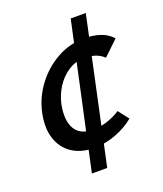

<svg xmlns="http://www.w3.org/2000/svg" viewBox="-119 -598 658 777"><g transform="rotate(-20 210.0 -209.5)"><path d="M187 6Q132 6 93.5 -19.5Q55 -45 40 -91.5Q25 -138 38 -200Q51 -261 89 -312Q127 -363 182 -394Q237 -425 301 -425Q340 -425 371 -414Q402 -403 420 -381L357 -321Q340 -337 319 -343.5Q298 -350 275 -350Q235 -350 203.5 -329Q172 -308 151.5 -275.5Q131 -243 123 -206Q110 -140 131.5 -102.5Q153 -65 208 -65Q242 -65 273.5 -76Q305 -87 327 -102L362 -57Q328 -29 282.5 -11.5Q237 6 187 6ZM143 100 277 -519H342L209 100Z"/></g></svg>

Font: Ysabeau Office SemiBold
Style: Italic
Weight: 600
Italic angle: -12°
Designer: Christian Thalmann (Catharsis Fonts)
Version: Version 2.001;gftools[0.9.30]; featfreeze: tnum,lnum,ss02